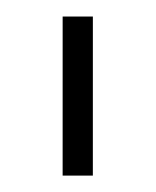

<svg xmlns="http://www.w3.org/2000/svg" viewBox="-179 -923 980 1210"><g transform="rotate(-20 311.0 -317.5)"><path d="M393 -821 572 -756 229 186 50 121Z"/></g></svg>

Font: Syne ExtraBold
Style: Regular
Weight: 800
Designer: Lucas Descroix
Foundry: Bonjour Monde
Version: Version 2.200; ttfautohint (v1.8.4)